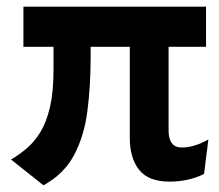

<svg xmlns="http://www.w3.org/2000/svg" viewBox="-20 -531 656 574"><path d="M110 23 13 -54Q37.5 -68.5 60.2 -87.8Q83 -107 101 -136.5Q119 -166 129.5 -211.2Q140 -256.5 140 -323V-391H50V-511H596V-391H484V-141Q484 -126 487.8 -114.5Q491.5 -103 500.2 -96.5Q509 -90 524 -90Q542 -90 561.8 -96Q581.5 -102 603 -114L590 -11Q568.5 0 542 6Q515.5 12 487 12Q424 12 396 -23.2Q368 -58.5 368 -119V-391H251V-362Q251 -273.5 241.2 -198.5Q231.5 -123.5 201.2 -67Q171 -10.5 110 23Z"/></svg>

Font: Overpass Mono Light
Style: Regular
Weight: 300
Monospace: yes
Designer: Delve Withrington, Dave Bailey
Foundry: Delve Fonts LLC
Version: Version 4.000